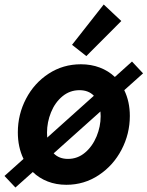

<svg xmlns="http://www.w3.org/2000/svg" viewBox="-46 -818 659 858"><path d="M100.6 -49.3 22.9 20 -25.9 -31.7 59.1 -107.9Q33.7 -160.2 33.7 -226.6Q33.7 -306.6 70.3 -376.7Q106.9 -446.8 171.4 -488.8Q235.8 -530.8 315.4 -530.8Q361.3 -530.8 399.9 -516.1Q438.5 -501.5 467.3 -474.1L543.9 -543L593.3 -490.2L509.3 -415Q534.2 -363.8 534.2 -299.8Q534.2 -219.7 497.1 -148.9Q460 -78.1 395 -35.2Q330.1 7.8 250.5 7.8Q205.1 7.8 167 -7.1Q128.9 -22 100.6 -49.3ZM403.8 -298.8Q403.8 -306.2 402.8 -319.8L193.8 -132.8Q217.8 -107.9 257.8 -107.9Q300.8 -107.9 334 -136Q367.2 -164.1 385.5 -208.3Q403.8 -252.4 403.8 -298.8ZM165 -203.1 373.5 -390.1Q349.6 -415 309.1 -415Q266.1 -415 232.9 -387.5Q199.7 -359.9 181.9 -315.9Q164.1 -272 164.1 -225.1Q164.1 -216.8 165 -203.1ZM275.9 -617.7 417.5 -797.9 496.1 -724.1 339.8 -567.4Z"/></svg>

Font: Reddit Sans Fudge
Style: Bold
Weight: 700
Italic angle: -11.25°
Designer: Stephen Hutchings
Version: Version 1.013